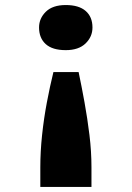

<svg xmlns="http://www.w3.org/2000/svg" viewBox="-20 -561 524 762"><path d="M292 -275Q304 -218 315.5 -154.5Q327 -91 335 -25.5Q343 40 343 103V181H140V103Q140 41 147 -25Q154 -91 166 -154.5Q178 -218 192 -275ZM241 -541Q293 -541 320 -517.5Q347 -494 347 -452Q347 -415 319.5 -388.5Q292 -362 241 -362Q188 -362 161.5 -386Q135 -410 135 -452Q135 -488 162 -514.5Q189 -541 241 -541Z"/></svg>

Font: Lexend Giga
Style: Bold
Weight: 700
Version: Version 1.007